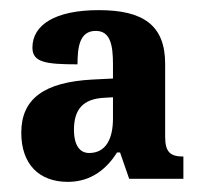

<svg xmlns="http://www.w3.org/2000/svg" viewBox="-20 -739 402 379"><path d="M114 -380C160 -380 191 -406 211 -438H217L235 -386H342V-430C316 -430 306 -439 306 -469V-613C306 -689 263 -719 175 -719C89 -719 44 -690 44 -645C44 -616 70 -612 133 -612C133 -646 137 -678 169 -678C198 -678 203 -650 203 -612V-584L163 -582C67 -577 22 -544 22 -477C22 -415 57 -380 114 -380ZM156 -437C139 -437 126 -450 126 -483C126 -522 143 -544 186 -546L203 -547V-505C203 -465 189 -437 156 -437Z"/></svg>

Font: Noto Serif Devanagari ExtraCondensed ExtraBold
Style: Regular
Weight: 800
Width: 2
Designer: Universal Thirst, Indian Type Foundry and the Monotype Design Team
Foundry: Monotype Imaging Inc.
Version: Version 2.004